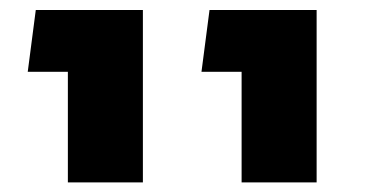

<svg xmlns="http://www.w3.org/2000/svg" viewBox="-20 -623 744 389"><path d="M469.5 -253.5V-602.8H621.5V-253.5ZM388.2 -477.5 404.5 -602.8H554.8V-477.5ZM117.5 -253.5V-602.8H269.5V-253.5ZM36.2 -477.5 52.5 -602.8H202.8V-477.5Z"/></svg>

Font: Noto Sans Hebrew Light
Style: Regular
Weight: 100
Version: Version 3.000